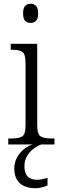

<svg xmlns="http://www.w3.org/2000/svg" viewBox="-20 -769 320 1022"><path d="M143 -647Q125 -647 114 -658Q103 -669 103 -698Q103 -727 114 -738Q125 -749 143 -749Q160 -749 171.5 -738Q183 -727 183 -698Q183 -669 171.5 -658Q160 -647 143 -647ZM24 0V-32H42Q82 -32 99 -43.5Q116 -55 116 -103V-431Q116 -480 100 -492Q84 -504 46 -504H37V-536H178V-105Q178 -56 195 -44Q212 -32 252 -32H270V0ZM168 233Q116 233 86 206.5Q56 180 56 127Q56 96 70.5 69.5Q85 43 107.5 25Q130 7 154 0H199Q180 7 159.5 22Q139 37 124.5 60.5Q110 84 110 116Q110 155 129 171.5Q148 188 175 188Q189 188 202 185.5Q215 183 233 178V218Q218 225 200.5 229Q183 233 168 233Z"/></svg>

Font: Noto Serif Armenian SemiCondensed Light
Style: Regular
Weight: 300
Width: 4
Designer: Monotype Design Team
Foundry: Monotype Imaging Inc.
Version: Version 2.008; ttfautohint (v1.8.4.7-5d5b)